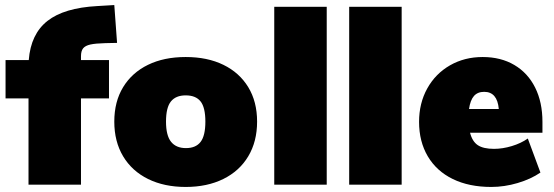

<svg xmlns="http://www.w3.org/2000/svg" viewBox="-20 -732 2194 761"><path d="M301 -494H412V-342H301V0H93V-342H2V-494H94Q102 -597 168 -649Q234 -701 366 -708L433 -712L444 -562L397 -561Q358 -560 338 -555.5Q318 -551 309.5 -540.5Q301 -530 301 -509Z M433 -250Q433 -329 468 -386.5Q503 -444 566.5 -475Q630 -506 716 -506Q802 -506 865.5 -475Q929 -444 964 -386.5Q999 -329 999 -250Q999 -171 964 -112.5Q929 -54 865 -22.5Q801 9 716 9Q631 9 567 -22.5Q503 -54 468 -112.5Q433 -171 433 -250ZM794 -250Q794 -306 775 -330Q756 -354 716 -354Q677 -354 657.5 -330Q638 -306 638 -250Q638 -195 658 -170Q678 -145 717 -145Q756 -145 775 -169.5Q794 -194 794 -250Z M1067 -705H1275V0H1067Z M1364 -705H1572V0H1364Z M2130 -206H1843Q1852 -171 1874 -156.5Q1896 -142 1938 -142Q1972 -142 2008.5 -153Q2045 -164 2072 -183L2122 -48Q2084 -22 2031.5 -6.5Q1979 9 1927 9Q1839 9 1774.5 -22.5Q1710 -54 1675.5 -112.5Q1641 -171 1641 -249Q1641 -323 1673.5 -381.5Q1706 -440 1763.5 -473Q1821 -506 1893 -506Q1965 -506 2018.5 -474.5Q2072 -443 2101 -385Q2130 -327 2130 -249ZM1839 -300H1957Q1951 -368 1899 -368Q1873 -368 1858.5 -351.5Q1844 -335 1839 -300Z"/></svg>

Font: Nunito Sans Heavy
Style: Regular
Weight: 400
Designer: Vernon Adams
Foundry: Vernon Adams
Version: Version 2.500